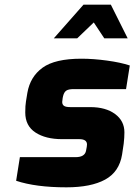

<svg xmlns="http://www.w3.org/2000/svg" viewBox="-20 -795 575 821"><path d="M49 -22 65 -123H303Q343 -123 348 -151L351 -167L352 -177Q352 -200 319 -200H245Q175 -200 131.5 -228.5Q88 -257 88 -314Q88 -344 91 -361L97 -398Q109 -467 162 -505.5Q215 -544 328 -544Q379 -544 437.5 -536Q496 -528 535 -515L519 -414H295Q273 -414 263.5 -407.5Q254 -401 250 -385L248 -376L246 -359Q246 -348 253.5 -342.5Q261 -337 281 -337H366Q432 -337 472 -307.5Q512 -278 512 -229Q512 -207 509 -181L502 -134Q490 -60 429.5 -27Q369 6 264 6Q133 6 49 -22ZM337 -775H454L526 -631H426L381 -699L310 -631H210Z"/></svg>

Font: Exo ExtraBold
Style: Italic
Weight: 800
Italic angle: -9°
Designer: Natanael Gama
Foundry: Natanael Gama
Version: Version 1.500; ttfautohint (v1.6)